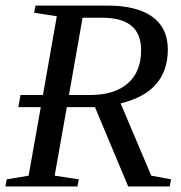

<svg xmlns="http://www.w3.org/2000/svg" viewBox="-25 -675 656 695"><path d="M41.5 -287.1 49.3 -331.1H130.4L180.7 -616.2L98.6 -628.9L103.5 -654.8H363.3Q470.2 -654.8 526.4 -614.3Q582.5 -573.7 582.5 -496.1Q582.5 -341.8 411.6 -300.8L522.5 -39.1L594.2 -25.9L589.4 0H439L318.8 -287.1H216.8L172.9 -39.1L260.3 -25.9L255.4 0H-5.4L-0.5 -25.9L78.6 -39.1L122.6 -287.1ZM300.8 -331.1Q389.6 -331.1 437.7 -373.3Q485.8 -415.5 485.8 -493.2Q485.8 -610.8 346.2 -610.8H273.9L224.6 -331.1Z"/></svg>

Font: Tinos
Style: Italic
Weight: 400
Italic angle: -16.333°
Designer: Steve Matteson
Foundry: Monotype Imaging Inc.
Version: Version 1.32